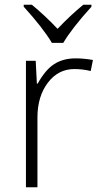

<svg xmlns="http://www.w3.org/2000/svg" viewBox="-20 -786 429 806"><path d="M297.9 -541Q331.5 -541 370.1 -534.2L360.8 -487.8Q327.6 -496.1 292 -496.1Q224.1 -496.1 180.7 -438.5Q137.2 -380.9 137.2 -293V0H88.9V-530.8H129.9L134.8 -435.1H138.2Q170.9 -493.7 208 -517.3Q245.1 -541 297.9 -541ZM363.8 -757.8Q280.8 -666 245.6 -606H197.8Q160.6 -668.5 79.6 -757.8V-766.1H113.8Q169.4 -720.2 221.7 -665Q274.4 -720.7 329.6 -766.1H363.8Z"/></svg>

Font: JBL Sans
Style: Light
Weight: 300
Version: Version 1.10